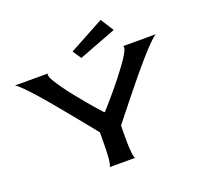

<svg xmlns="http://www.w3.org/2000/svg" viewBox="-330 -1099 1299 1266"><g transform="rotate(-20 319.0 -466.5)"><path d="M813.5 -719.7Q795.9 -710 762.7 -676.3Q729.5 -642.6 688.5 -595.7Q647.5 -548.8 602.5 -494.1Q557.6 -439.5 516.6 -388.2Q475.6 -336.9 442.4 -295.4Q409.2 -253.9 392.6 -232.4Q391.6 -211.9 391.6 -191.4Q391.6 -170.9 391.6 -149.4Q391.6 -140.6 391.6 -118.2Q391.6 -95.7 393.1 -71.8Q394.5 -47.9 397.5 -26.9Q400.4 -5.9 407.2 0H228.5Q233.4 -4.9 236.8 -22.5Q240.2 -40 242.2 -64Q244.1 -87.9 244.6 -115.2Q245.1 -142.6 245.6 -167Q246.1 -191.4 246.1 -210.4Q246.1 -229.5 246.1 -237.3Q229.5 -257.8 196.3 -299.3Q163.1 -340.8 121.6 -391.1Q80.1 -441.4 35.2 -496.1Q-9.8 -550.8 -50.8 -597.2Q-91.8 -643.6 -125 -677.2Q-158.2 -710.9 -174.8 -719.7Q-116.2 -719.7 -59.1 -719.2Q-2 -718.8 56.6 -719.7Q52.7 -717.8 52.7 -710.9Q52.7 -696.3 69.3 -668Q85.9 -639.6 111.3 -604Q136.7 -568.4 168 -529.3Q199.2 -490.2 228.5 -455.1Q257.8 -419.9 282.2 -392.6Q306.6 -365.2 318.4 -352.5H323.2Q335 -365.2 358.9 -392.6Q382.8 -419.9 412.6 -455.1Q442.4 -490.2 473.1 -529.3Q503.9 -568.4 529.8 -604Q555.7 -639.6 571.8 -668Q587.9 -696.3 587.9 -710.9Q587.9 -716.8 584 -719.7Q641.6 -718.8 698.7 -719.2Q755.9 -719.7 813.5 -719.7ZM503.9 -932.6 562.5 -840.8 298.8 -740.2 258.8 -799.8Z"/></g></svg>

Font: Cherry Cream Soda
Style: Regular
Weight: 400
Designer: Font Diner, Inc
Foundry: Font Diner, Inc
Version: Version 1.000